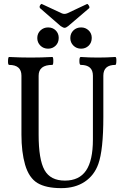

<svg xmlns="http://www.w3.org/2000/svg" viewBox="-20 -961 628 994"><path d="M314 -817Q308 -817 294 -826L187 -919Q184 -924 185.5 -929Q187 -934 191 -938Q195 -942 197 -940L300 -892Q313 -886 328 -892L430 -940Q434 -942 439.5 -933Q445 -924 442 -919L333 -826Q322 -817 314 -817ZM400 -709Q376 -709 360 -725Q344 -741 344 -764Q344 -788 360 -803.5Q376 -819 400 -819Q423 -819 439 -803.5Q455 -788 455 -765Q455 -740 439 -724.5Q423 -709 400 -709ZM229 -709Q205 -709 189 -725Q173 -741 173 -764Q173 -788 189.5 -803.5Q206 -819 229 -819Q253 -819 268.5 -803.5Q284 -788 284 -765Q284 -740 268 -724.5Q252 -709 229 -709ZM297 13Q218 13 174 -13.5Q130 -40 110 -108Q91 -174 91 -264V-569Q91 -625 27 -625Q21 -625 21.5 -645.5Q22 -666 27 -666Q84 -663 139 -663Q194 -663 251 -666Q256 -666 256 -645.5Q256 -625 251 -625Q180 -625 180 -569V-264Q180 -135 210.5 -80.5Q241 -26 316 -26Q390 -26 425.5 -78Q461 -130 461 -239V-569Q461 -625 398 -625Q391 -625 391 -645.5Q391 -666 398 -666Q441 -663 487 -663Q532 -663 577 -666Q583 -666 582.5 -645.5Q582 -625 577 -625Q515 -625 515 -569V-356Q515 -184 489 -112Q468 -53 418.5 -20Q369 13 297 13Z"/></svg>

Font: Junicode Cond Medium
Style: Regular
Weight: 500
Width: 3
Designer: Peter S. Baker
Version: Version 2.201